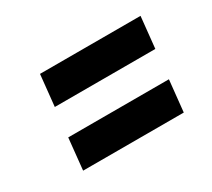

<svg xmlns="http://www.w3.org/2000/svg" viewBox="-70 -657 581 525"><g transform="rotate(-30 221.0 -394.0)"><path d="M84 -439 94.2 -537.6H411.6L401.4 -439ZM64 -249.5 74.2 -348.6H392.1L381.8 -249.5Z"/></g></svg>

Font: Oswald
Style: Bold
Weight: 700
Designer: Vernon Adams
Foundry: Vernon Adams
Version: 3.0; ttfautohint (v0.94.23-7a4d-dirty) -l 8 -r 50 -G 200 -x 